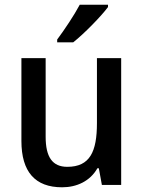

<svg xmlns="http://www.w3.org/2000/svg" viewBox="-20 -786 609 816"><path d="M439 -756V-766H319C295 -721 255 -661 223 -618V-606H291C337 -642 411 -718 439 -756ZM495 -539H392V-263C392 -141 362 -77 266 -77C203 -77 174 -118 174 -205V-539H71V-187C71 -56 129 10 244 10C306 10 363 -16 394 -71H400L413 0H495Z"/></svg>

Font: Noto Sans Khmer SemiCondensed Medium
Style: Regular
Weight: 500
Width: 4
Designer: Danh Hong and the Monotype Design Team
Foundry: Monotype Imaging Inc.
Version: Version 2.004